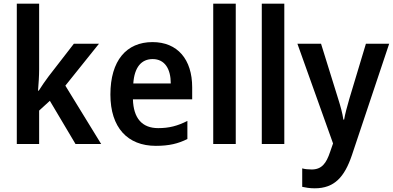

<svg xmlns="http://www.w3.org/2000/svg" viewBox="-20 -780 2130 1040"><path d="M192 -404V-760H71V0H192V-181L250 -234L389 0H528L334 -316L516 -543H380L243 -366C227 -345 203 -310 190 -289H186C189 -324 192 -370 192 -404Z M806 -552C665 -552 578 -452 578 -268C578 -89 671 10 824 10C896 10 945 -2 995 -27V-125C942 -98 896 -86 837 -86C749 -86 703 -140 700 -242H1021V-307C1021 -458 942 -552 806 -552ZM807 -460C873 -460 905 -406 905 -328H702C708 -416 746 -460 807 -460Z M1257 0V-760H1135V0Z M1520 0V-760H1398V0Z M1591 -543 1784 -3 1768 43C1747 106 1722 138 1668 138C1649 138 1630 136 1617 132V232C1635 236 1657 240 1685 240C1791 240 1846 179 1886 61L2088 -543H1962L1872 -244C1860 -203 1849 -162 1844 -132H1840C1835 -167 1824 -206 1812 -244L1719 -543Z"/></svg>

Font: Noto Sans Lao Looped SemiCondensed SemiBold
Style: Regular
Weight: 600
Width: 4
Designer: Mark Frömberg, Ben Mitchell
Foundry: The Fontpad Ltd
Version: Version 1.002